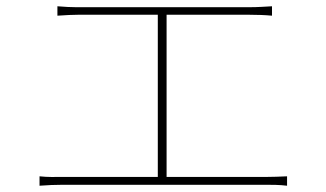

<svg xmlns="http://www.w3.org/2000/svg" viewBox="-20 -655 1040 612"><path d="M895 -93C870 -92 852 -91 827 -91H511V-608H773C801 -608 826 -607 847 -605V-635C827 -634 804 -632 773 -632H224C209 -632 185 -633 163 -635V-605C187 -607 218 -608 230 -608H483V-91H179C154 -91 133 -90 106 -93V-63C134 -65 154 -66 179 -66H831C847 -66 871 -66 895 -63V-93Z"/></svg>

Font: Glow Sans SC Normal Thin
Style: Regular
Weight: 100
Designer: Ryoko NISHIZUKA (kana, bopomofo & ideographs); Paul D. Hunt (Latin, Greek & Cyrillic); Sandoll Communications, Soo-young
Version: Version 0.93